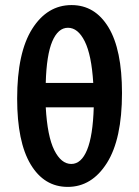

<svg xmlns="http://www.w3.org/2000/svg" viewBox="-20 -731 551 760"><path d="M248 8.8Q154.8 8.8 101.3 -80.3Q47.9 -169.4 47.9 -340.8Q47.9 -522.5 107.4 -616.7Q167 -710.9 263.2 -710.9Q356 -710.9 409.4 -622.8Q462.9 -534.7 462.9 -362.8Q462.9 -180.2 403.1 -85.7Q343.3 8.8 248 8.8ZM349.1 -402.8Q342.3 -513.7 315.4 -567.4Q288.6 -621.1 249 -621.1Q210 -621.1 187 -567.4Q164.1 -513.7 161.1 -402.8ZM262.2 -82Q301.8 -82 324.7 -137.7Q347.7 -193.4 351.1 -306.2H161.1Q167.5 -191.4 194.8 -136.7Q222.2 -82 262.2 -82Z"/></svg>

Font: Bainsley
Style: Bold
Weight: 700
Designer: Paul James MIller
Foundry: High-Logic / Made with FontCreator
Version: Version 1.411;March 28, 2021;FontCreator 13.0.0.2683 64-bit